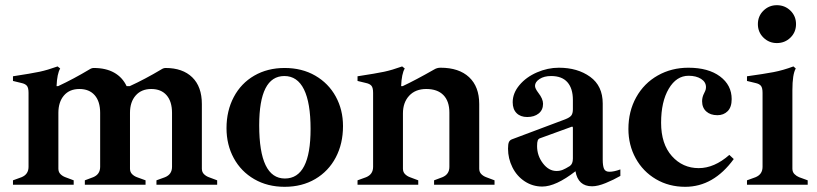

<svg xmlns="http://www.w3.org/2000/svg" viewBox="-20 -712 3148 740"><path d="M817 -17V0H583V-17L616 -29Q643 -40 643 -69V-277Q643 -321 622 -345Q601 -369 563 -369Q525 -369 503 -344Q481 -319 481 -277V-62Q481 -49 489 -41Q497 -33 508 -29L541 -17V0H307V-17L339 -29Q366 -40 366 -69V-277Q366 -321 345 -345Q324 -369 286 -369Q248 -369 226.5 -344Q205 -319 205 -277V-62Q205 -49 213 -41Q221 -33 232 -29L264 -17V0H30V-17L63 -29Q90 -40 90 -69V-354Q90 -374 83.5 -381.5Q77 -389 63 -392L30 -400V-418Q102 -429 132.5 -435.5Q163 -442 202 -456L212 -448Q200 -428 198 -380H204Q264 -408 324 -444Q333 -450 341 -450Q388 -450 420 -432Q452 -414 468 -380H480Q539 -407 601 -444Q610 -450 618 -450Q684 -450 721 -414Q758 -378 758 -311V-62Q758 -49 766 -41Q774 -33 785 -29Z M853 -218Q853 -285 881 -338Q909 -391 960 -420.5Q1011 -450 1077 -450Q1144 -450 1195 -420.5Q1246 -391 1274 -340Q1302 -289 1302 -226Q1302 -158 1274 -105Q1246 -52 1195 -22Q1144 8 1077 8Q1011 8 960 -21.5Q909 -51 881 -102.5Q853 -154 853 -218ZM1177 -215Q1177 -316 1151.5 -367.5Q1126 -419 1076 -419Q979 -419 979 -229Q979 -24 1078 -24Q1177 -24 1177 -215Z M1886 -17V0H1653V-17L1685 -29Q1712 -40 1712 -69V-278Q1712 -322 1689 -345.5Q1666 -369 1623 -369Q1581 -369 1557 -343Q1533 -317 1533 -275V-62Q1533 -49 1541 -41Q1549 -33 1560 -29L1592 -17V0H1358V-17L1391 -29Q1418 -40 1418 -69V-354Q1418 -374 1411.5 -381.5Q1405 -389 1391 -392L1358 -400V-418Q1430 -429 1460.5 -435.5Q1491 -442 1530 -456L1540 -448Q1528 -428 1526 -380H1532Q1581 -403 1653 -444Q1664 -451 1678 -451Q1749 -451 1788 -414.5Q1827 -378 1827 -311V-62Q1827 -49 1835 -41Q1843 -33 1854 -29Z M2371 -59V-34Q2345 -19 2314.5 -6.5Q2284 6 2262 6Q2208 6 2198 -52Q2122 7 2070 7Q2033 7 2002.5 -13Q1972 -33 1955 -67Q1938 -101 1938 -139Q1938 -157 1941.5 -164.5Q1945 -172 1953 -175L2158 -252Q2176 -259 2182 -267Q2188 -275 2188 -291V-327Q2188 -371 2167 -395Q2146 -419 2104 -419Q2077 -419 2059.5 -407.5Q2042 -396 2042 -381Q2042 -371 2055 -354Q2073 -331 2073 -312Q2073 -288 2056 -274.5Q2039 -261 2012 -261Q1986 -261 1971 -276Q1956 -291 1956 -318Q1956 -353 1982 -384Q2008 -415 2049.5 -433Q2091 -451 2134 -451Q2206 -451 2254.5 -416Q2303 -381 2303 -313V-97Q2303 -73 2308 -61.5Q2313 -50 2329 -50Q2346 -50 2371 -59ZM2188 -219Q2188 -226 2182 -223L2061 -179Q2055 -177 2052.5 -170.5Q2050 -164 2050 -149Q2050 -112 2072.5 -82.5Q2095 -53 2125 -53Q2138 -53 2149 -57.5Q2160 -62 2176 -72Q2188 -80 2188 -101Z M2402 -215Q2402 -283 2432 -337Q2462 -391 2515 -421Q2568 -451 2633 -451Q2710 -451 2755 -417.5Q2800 -384 2800 -330Q2800 -299 2784.5 -283.5Q2769 -268 2745 -268Q2718 -268 2702 -282.5Q2686 -297 2686 -322Q2686 -338 2694 -353Q2695 -355 2698 -361.5Q2701 -368 2701 -376Q2701 -396 2682 -408Q2663 -420 2634 -420Q2587 -420 2557.5 -370Q2528 -320 2528 -239Q2528 -157 2569.5 -110.5Q2611 -64 2673 -64Q2733 -64 2791 -115L2808 -99Q2730 8 2621 8Q2558 8 2508 -21.5Q2458 -51 2430 -102Q2402 -153 2402 -215Z M2859 -17 2892 -29Q2919 -40 2919 -69V-354Q2919 -374 2912.5 -381.5Q2906 -389 2892 -392L2859 -400V-418Q2924 -427 2961 -434Q2998 -441 3038 -456L3047 -448Q3034 -426 3034 -364V-62Q3034 -49 3042 -41Q3050 -33 3060 -29L3093 -17V0H2859ZM2901 -619Q2901 -650 2922.5 -671Q2944 -692 2974 -692Q3005 -692 3026.5 -671Q3048 -650 3048 -619Q3048 -588 3026.5 -567Q3005 -546 2974 -546Q2944 -546 2922.5 -567Q2901 -588 2901 -619Z"/></svg>

Font: Ibarra Real Nova
Style: Bold
Weight: 700
Designer: Jose Maria Ribagorda & Octavio Pardo
Foundry: Jose Maria Ribagorda
Version: Version 1.014